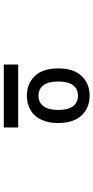

<svg xmlns="http://www.w3.org/2000/svg" viewBox="247 -1014 505 1040"><g transform="rotate(90 500.0 -493.5)"><path d="M575 -556Q575 -610 554.5 -636.5Q534 -663 498 -663Q462 -663 441.5 -636.5Q421 -610 421 -556Q421 -502 441.5 -475.5Q462 -449 498 -449Q534 -449 554.5 -475.5Q575 -502 575 -556ZM670 -261H329V-339H670ZM646 -556Q646 -514 635 -482Q624 -450 604.5 -429Q585 -408 557.5 -397Q530 -386 498 -386Q433 -386 391.5 -429Q350 -472 350 -556Q350 -640 391.5 -683Q433 -726 498 -726Q530 -726 557.5 -715Q585 -704 604.5 -683Q624 -662 635 -630Q646 -598 646 -556Z"/></g></svg>

Font: NanumGothicCoding
Style: Bold
Weight: 700
Monospace: yes
Designer: Kwon Bruce; Nicolas Noh; Sung-woo Choi; Go-un Cha; Soo-hyun Park;
Foundry: NHN Corporation
Version: Version 2.000;PS 1;hotconv 1.0.49;makeotf.lib2.0.14853